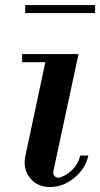

<svg xmlns="http://www.w3.org/2000/svg" viewBox="-20 -731 398 763"><path d="M81.1 -112.8 160.2 -483.9H67.9V-516.1H292L191.9 -49.8Q189.5 -37.6 198.2 -30Q207 -22.5 219.2 -25.9Q248.5 -36.1 270.5 -59.6Q292.5 -83 298.8 -112.8H331.1Q319.8 -61 275.4 -24.4Q231 12.2 179.2 12.2Q127.4 12.2 98.6 -24.4Q69.8 -61 81.1 -112.8ZM80.1 -679.2V-710.9H357.9V-679.2Z"/></svg>

Font: Fin Serif Display
Style: Italic
Weight: 400
Italic angle: -12°
Designer: J. Blake Harris
Version: Version 1.006;FEAKit 1.0